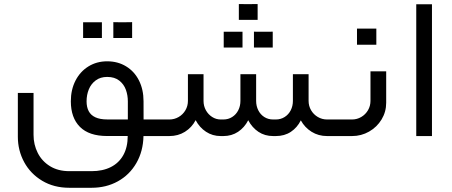

<svg xmlns="http://www.w3.org/2000/svg" viewBox="-20 -664 2208 937"><path d="M503 -81.1Q467.9 -81.1 445.6 -91.5Q423.2 -101.8 412.9 -121.5Q402.5 -141.1 402.5 -169.6Q402.5 -201.1 413.5 -228Q424.5 -254.8 447.2 -271.7Q470 -288.6 503 -288.6Q539.4 -288.6 562.1 -270.6Q584.9 -252.6 594.4 -225.7Q603.9 -198.9 603.9 -169.6V-81.1ZM776.7 -80.9H680.7L680.5 -169.6Q680.5 -227.2 658.1 -271.5Q635.7 -315.7 595.3 -340.2Q554.9 -364.8 503 -364.8Q451.9 -364.8 411.5 -339.8Q371.1 -314.8 348.4 -270.6Q325.7 -226.3 325.7 -169.6Q325.7 -89.3 370.1 -44.8Q414.6 -0.2 503 -0.2H603.3Q603.3 54 582 92.6Q560.6 131.2 521.1 151.2Q481.5 171.3 426.8 171.3H318.2Q263.6 171.3 224.2 147.1Q184.7 122.8 164.2 82.3Q143.7 41.8 143.7 -6V-210.6H67.1V3.3Q67.1 70.1 97.9 127.1Q128.8 184 185.9 218.2Q242.9 252.4 318.2 252.4H426.8Q498.3 252.4 555.2 220.9Q612.2 189.4 645.4 131.9Q678.6 74.4 680.2 0H776.7ZM477.3 -478.5Q477.3 -501.9 477.3 -517.2Q477.3 -532.5 477.3 -555.4Q455.7 -555.4 442.7 -555.4Q429.7 -555.4 414.8 -555.4Q403.6 -555.4 385.6 -555.4Q385.6 -532.5 385.6 -517.2Q385.6 -501.9 385.6 -478.5Q385.6 -478.5 402.7 -478.5Q419.8 -478.5 447.6 -478.5Q447.6 -478.5 477.3 -478.5ZM624.8 -478.5Q624.8 -501.9 624.8 -517.2Q624.8 -533 624.8 -555.9Q603.2 -555.4 590 -555.4Q576.7 -555.4 561.9 -555.4Q551.1 -555.9 533.1 -555.9Q533.1 -533 533.1 -517.2Q533.1 -501.9 533.1 -478.5Q533.1 -478.5 549.9 -478.5Q566.8 -478.5 594.7 -478.5Q594.7 -478.5 624.8 -478.5Z M777 0H806.4Q849.1 0 882.5 -20.8Q916 -41.7 934.8 -77.6Q953.4 -42.1 985.2 -21.1Q1017 0 1057.2 0H1070.1Q1110.6 0 1141.8 -20.7Q1172.9 -41.4 1191.4 -77.2Q1210.2 -41.4 1241.2 -20.7Q1272.2 0 1313 0H1326.1Q1368.3 0 1399.4 -20.6Q1430.4 -41.2 1448.1 -76.6Q1467.2 -41.6 1500.7 -20.8Q1534.2 0 1576.2 0H1606.1V-80.9H1576.2Q1551.7 -80.9 1531 -93.1Q1510.3 -105.2 1498.1 -126.1Q1486 -146.9 1486 -171.6V-301.8H1409.4V-171.6Q1409.4 -146.6 1398.9 -125.9Q1388.4 -105.2 1369.3 -93.1Q1350.2 -80.9 1326.1 -80.9H1313Q1288.5 -80.9 1269.6 -93.1Q1250.8 -105.2 1240.4 -125.9Q1230 -146.6 1230 -171.6V-301.8H1153.3V-171.6Q1153.3 -146.6 1142.8 -125.9Q1132.3 -105.2 1113.2 -93.1Q1094.2 -80.9 1070.1 -80.9H1057.2Q1034.5 -80.9 1015.3 -93.2Q996.1 -105.5 984.7 -126.1Q973.3 -146.7 973.3 -171.6V-301.8H897.1V-171.6Q897.1 -146.9 885 -126.1Q872.8 -105.2 852 -93.1Q831.1 -80.9 806.4 -80.9H777Q759.1 -72.1 752.4 -56.3Q745.6 -40.5 752.4 -24.7Q759.1 -8.9 777 0ZM1163.5 -432.1Q1163.5 -455.5 1163.5 -470.8Q1163.5 -486.1 1163.5 -509Q1142 -509 1128.9 -509Q1115.9 -509 1101 -509Q1089.8 -509 1071.8 -509Q1071.8 -486.1 1071.8 -470.8Q1071.8 -455.5 1071.8 -432.1Q1071.8 -432.1 1088.9 -432.1Q1106 -432.1 1133.9 -432.1Q1133.9 -432.1 1163.5 -432.1ZM1311 -432.1Q1311 -455.5 1311 -470.8Q1311 -486.5 1311 -509.4Q1289.4 -509 1276.2 -509Q1262.9 -509 1248.1 -509Q1237.3 -509.4 1219.3 -509.4Q1219.3 -486.5 1219.3 -470.8Q1219.3 -455.5 1219.3 -432.1Q1219.3 -432.1 1236.2 -432.1Q1253 -432.1 1280.9 -432.1Q1280.9 -432.1 1311 -432.1ZM1237.3 -567Q1237.3 -590.4 1237.3 -605.7Q1237.3 -621.4 1237.3 -644.3Q1215.7 -643.9 1202.4 -643.9Q1189.2 -643.9 1174.8 -643.9Q1163.5 -644.3 1145.6 -644.3Q1145.6 -621.4 1145.6 -605.7Q1145.6 -590.4 1145.6 -567Q1145.6 -567 1162.4 -567Q1179.3 -567 1207.6 -567Q1207.6 -567 1237.3 -567Z M1606.1 0H1697.8Q1743.2 0 1781.4 -21.9Q1819.7 -43.8 1842.2 -81Q1864.7 -118.1 1864.7 -162.6V-316H1788V-171.6Q1788 -146.9 1775.9 -126.1Q1763.7 -105.2 1743 -93.1Q1722.3 -80.9 1697.8 -80.9H1606.1Q1588.3 -72.1 1581.5 -56.3Q1574.8 -40.5 1581.5 -24.7Q1588.3 -8.9 1606.1 0ZM1816.6 -445.6Q1816.6 -469.4 1816.6 -485.2Q1816.6 -500.9 1816.6 -524.3Q1794.6 -524.3 1780.9 -524.3Q1767.2 -524.3 1752.3 -524.3Q1740.6 -524.3 1722.2 -524.3Q1722.2 -500.9 1722.2 -485.2Q1722.2 -469.4 1722.2 -445.6Q1722.2 -445.6 1739.7 -445.6Q1757.3 -445.6 1786 -445.6Q1786 -445.6 1816.6 -445.6Z M2011.4 0H2088.1V-643.2H2011.4Z"/></svg>

Font: Arad-VF Thin Dots1
Style: Regular
Weight: 100
Designer: Mohammad Darvishi
Version: Version 1.000;August 30, 2024;FontCreator 15.0.0.2992 64-bit